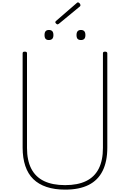

<svg xmlns="http://www.w3.org/2000/svg" viewBox="-20 -1582 1097 1621"><path d="M530 19Q441 19 373.5 -3.5Q306 -26 261 -70Q216 -114 193.5 -181.5Q171 -249 171 -336V-1131Q171 -1139 175 -1142.5Q179 -1146 189 -1146Q200 -1146 204 -1142.5Q208 -1139 208 -1131V-333Q208 -228 244 -158Q280 -88 351.5 -53.5Q423 -19 530 -19Q636 -19 707 -53.5Q778 -88 813.5 -158Q849 -228 849 -333V-1131Q849 -1139 853 -1142.5Q857 -1146 867 -1146Q886 -1146 886 -1131V-336Q886 -219 846.5 -139.5Q807 -60 728 -20.5Q649 19 530 19ZM392 -1244Q374 -1244 365 -1254Q356 -1264 356 -1286Q356 -1308 365 -1318.5Q374 -1329 393 -1329Q412 -1329 421.5 -1318.5Q431 -1308 431 -1286Q431 -1264 421 -1254Q411 -1244 392 -1244ZM664 -1244Q644 -1244 635 -1254Q626 -1264 626 -1286Q626 -1308 635.5 -1318.5Q645 -1329 663 -1329Q682 -1329 691.5 -1318.5Q701 -1308 701 -1286Q701 -1264 691.5 -1254Q682 -1244 664 -1244ZM466 -1376Q461 -1376 454 -1382.5Q447 -1389 447 -1394Q447 -1396 448 -1399Q449 -1402 452 -1404L625 -1554Q629 -1557 631.5 -1559.5Q634 -1562 637 -1562Q642 -1562 647.5 -1558Q653 -1554 656 -1548.5Q659 -1543 659 -1538Q659 -1535 658.5 -1533Q658 -1531 655 -1528L478 -1382Q473 -1380 471 -1378Q469 -1376 466 -1376Z"/></svg>

Font: Playwrite BR Thin
Style: Regular
Weight: 250
Version: Version 1.003